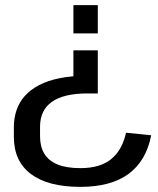

<svg xmlns="http://www.w3.org/2000/svg" viewBox="-20 -560 616 748"><path d="M34 -65Q34 -100 44.5 -131Q55 -162 77 -186.5Q99 -211 132.5 -228.5Q166 -246 213 -255.5Q260 -265 320 -265L266 -228V-364H361V-196H320Q229 -196 182.5 -163.5Q136 -131 136 -66V-29Q136 11 152.5 38.5Q169 66 203.5 80.5Q238 95 293 95Q370 95 413 60Q456 25 471 -43L569 -33Q550 66 481.5 117Q413 168 293 168Q167 168 100.5 118Q34 68 34 -27ZM266 -430V-540H361V-430Z"/></svg>

Font: Pathway Extreme 28pt Medium
Style: Regular
Weight: 500
Designer: Eduardo Rodriguez Tunni
Foundry: Eduardo Rodriguez Tunni
Version: Version 1.001;gftools[0.9.26]